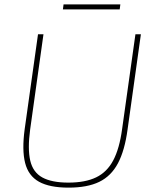

<svg xmlns="http://www.w3.org/2000/svg" viewBox="-20 -847 707 879"><path d="M625 -690 564 -254Q551 -158 520 -99.5Q489 -41 434.5 -14.5Q380 12 294 12Q207 12 158.5 -15Q110 -42 95 -101Q80 -160 93 -256L154 -690H179L118 -254Q106 -165 118.5 -111.5Q131 -58 174 -34.5Q217 -11 293 -11Q370 -11 420 -35Q470 -59 498.5 -113Q527 -167 539 -256L600 -690ZM531 -827 528 -804H268L271 -827Z"/></svg>

Font: Exo 2 Thin
Style: Italic
Weight: 250
Italic angle: -8°
Designer: Natanael Gama
Foundry: Natanael Gama
Version: Version 2.010